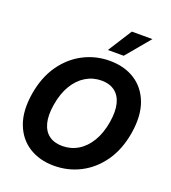

<svg xmlns="http://www.w3.org/2000/svg" viewBox="-169 -1084 1087 1218"><g transform="rotate(20 374.5 -474.5)"><path d="M335.9 9.8Q237.3 9.8 165.8 -35.6Q94.2 -81.1 62.3 -166.7Q30.3 -252.4 50.3 -373Q69.8 -489.7 127 -571Q184.1 -652.3 266.4 -694.8Q348.6 -737.3 443.4 -737.3Q542 -737.3 613.3 -691.9Q684.6 -646.5 716.6 -560.8Q748.5 -475.1 728.5 -353.5Q709 -237.3 651.9 -156Q594.7 -74.7 512.7 -32.5Q430.7 9.8 335.9 9.8ZM342.3 -126Q400.4 -126 448.2 -154.8Q496.1 -183.6 529.3 -238.8Q562.5 -293.9 575.7 -373Q587.9 -448.2 574.7 -498.8Q561.5 -549.3 526.1 -575.4Q490.7 -601.6 437 -601.6Q379.4 -601.6 331.1 -572.5Q282.7 -543.5 249.5 -488.3Q216.3 -433.1 203.1 -353.5Q190.9 -279.3 204.1 -228.5Q217.3 -177.7 252.9 -151.9Q288.6 -126 342.3 -126ZM406.7 -797.4 509.8 -959H648.9L513.7 -797.4Z"/></g></svg>

Font: Inter Tight
Style: Bold Italic
Weight: 700
Italic angle: -9.39999°
Designer: Rasmus Andersson
Foundry: rsms
Version: Version 3.004